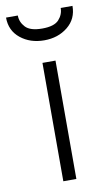

<svg xmlns="http://www.w3.org/2000/svg" viewBox="-129 -713 424 754"><g transform="rotate(-10 83.5 -336.0)"><path d="M61 0V-472H113V0ZM84 -558Q28 -558 -10.5 -589Q-49 -620 -49 -672H-2Q-2 -646 17 -625.5Q36 -605 84 -605Q132 -605 150.5 -625.5Q169 -646 169 -672H216Q216 -620 177.5 -589Q139 -558 84 -558Z"/></g></svg>

Font: Lil Grotesk Light
Style: Regular
Weight: 300
Designer: Bastien Sozeau
Foundry: NBR — Bastien Sozeau
Version: Version 3.003; ttfautohint (v1.8.4.7-5d5b);gftools[0.9.33]